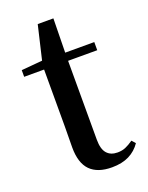

<svg xmlns="http://www.w3.org/2000/svg" viewBox="-134 -756 650 842"><g transform="rotate(-20 191.0 -335.0)"><path d="M163 -489V-527H355V-489ZM241 16Q174 16 140 -18.5Q106 -53 106 -126Q106 -152 106.5 -173Q107 -194 107 -223V-489H14V-520L128 -530L109 -516L149 -686H222L219 -511V-500V-121Q219 -77 236.5 -57Q254 -37 286 -37Q307 -37 323.5 -44Q340 -51 360 -65L375 -48Q354 -17 321 -0.5Q288 16 241 16Z"/></g></svg>

Font: Noto Serif JP ExtraLight SemiBold
Style: Regular
Weight: 600
Version: Version 2.003-H1;hotconv 1.1.1;makeotfexe 2.6.0